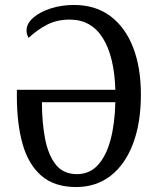

<svg xmlns="http://www.w3.org/2000/svg" viewBox="-20 -745 636 774"><path d="M287 9Q200 9 147.5 -36Q95 -81 71.5 -163Q48 -245 48 -358V-383H445Q441 -517 394.5 -591.5Q348 -666 261 -666Q209 -666 169 -645Q129 -624 95 -592Q92 -598 89.5 -605Q87 -612 87 -622Q87 -650 114 -673.5Q141 -697 184.5 -711Q228 -725 278 -725Q365 -725 425 -680Q485 -635 516.5 -554Q548 -473 548 -364Q548 -249 516 -165Q484 -81 425.5 -36Q367 9 287 9ZM290 -43Q341 -43 374.5 -79.5Q408 -116 425.5 -181Q443 -246 445 -333H149Q149 -253 161.5 -187Q174 -121 204.5 -82Q235 -43 290 -43Z"/></svg>

Font: Noto Serif Condensed
Style: Regular
Weight: 400
Width: 3
Designer: Monotype Design Team
Foundry: Monotype Imaging Inc.
Version: Version 2.013; ttfautohint (v1.8.4.7-5d5b)